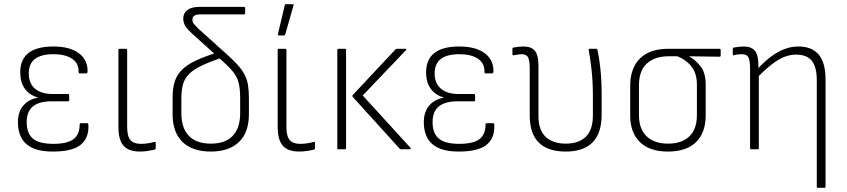

<svg xmlns="http://www.w3.org/2000/svg" viewBox="-20 -716 4062 921"><path d="M234 11Q148 11 107 -24.5Q66 -60 66 -130Q66 -178 91 -208.5Q116 -239 160 -247V-249Q121 -260 99 -290.5Q77 -321 77 -369Q77 -431 117 -462Q157 -493 236 -493Q315 -493 358.5 -460.5Q402 -428 400 -371Q399 -364 393 -364H362Q357 -364 357 -371Q358 -413 325.5 -434.5Q293 -456 236 -456Q178 -456 148 -433.5Q118 -411 118 -363Q118 -316 148 -290.5Q178 -265 234 -265H306Q312 -265 312 -259V-235Q312 -230 306 -230H227Q168 -230 138 -205.5Q108 -181 108 -130Q108 -77 137.5 -51.5Q167 -26 236 -26Q302 -26 332 -48Q362 -70 362 -118Q362 -125 368 -125H399Q404 -125 404 -116Q407 -54 367 -21.5Q327 11 234 11Z M651 11Q616 11 593 -1Q570 -13 559 -39Q548 -65 548 -106V-476Q548 -482 553 -482H584Q590 -482 590 -476V-106Q590 -62 606 -44Q622 -26 655 -26Q673 -26 689 -28.5Q705 -31 720 -35Q727 -37 727 -31V-4Q727 0 721 2Q709 5 689.5 8Q670 11 651 11Z M991 11Q903 11 855.5 -35Q808 -81 808 -168V-250Q808 -294 818.5 -326Q829 -358 853.5 -382Q878 -406 919.5 -425.5Q961 -445 1022 -464L1045 -440Q984 -419 946 -400.5Q908 -382 887 -361Q866 -340 858 -312Q850 -284 850 -243V-172Q850 -102 886 -64.5Q922 -27 991 -27Q1061 -27 1096.5 -64.5Q1132 -102 1132 -172V-246Q1132 -292 1124 -321.5Q1116 -351 1093.5 -377Q1071 -403 1031 -438L900 -556Q880 -574 869.5 -590.5Q859 -607 859 -627Q859 -653 879 -668Q899 -683 937 -683H1150Q1156 -683 1156 -678V-653Q1156 -647 1150 -647H940Q903 -647 903 -622Q903 -609 911.5 -599.5Q920 -590 932 -578L1062 -461Q1096 -431 1118 -407Q1140 -383 1152.5 -359.5Q1165 -336 1169.5 -309Q1174 -282 1174 -244V-168Q1174 -81 1126.5 -35Q1079 11 991 11Z M1415 11Q1380 11 1357 -1Q1334 -13 1323 -39Q1312 -65 1312 -106V-476Q1312 -482 1317 -482H1348Q1354 -482 1354 -476V-106Q1354 -62 1370 -44Q1386 -26 1419 -26Q1437 -26 1453 -28.5Q1469 -31 1484 -35Q1491 -37 1491 -31V-4Q1491 0 1485 2Q1473 5 1453.5 8Q1434 11 1415 11ZM1317 -546Q1312 -546 1313 -552L1346 -691Q1347 -696 1352 -696H1384Q1390 -696 1388 -690L1348 -550Q1346 -546 1342 -546Z M1903 0Q1899 0 1897 -3L1673 -250Q1668 -255 1672 -260L1877 -479Q1880 -482 1884 -482H1924Q1933 -482 1927 -475L1720 -258L1949 -7Q1952 -4 1950 -2Q1948 0 1945 0ZM1603 0Q1598 0 1598 -5V-476Q1598 -482 1603 -482H1634Q1640 -482 1640 -476V-5Q1640 0 1634 0Z M2181 11Q2095 11 2054 -24.5Q2013 -60 2013 -130Q2013 -178 2038 -208.5Q2063 -239 2107 -247V-249Q2068 -260 2046 -290.5Q2024 -321 2024 -369Q2024 -431 2064 -462Q2104 -493 2183 -493Q2262 -493 2305.5 -460.5Q2349 -428 2347 -371Q2346 -364 2340 -364H2309Q2304 -364 2304 -371Q2305 -413 2272.5 -434.5Q2240 -456 2183 -456Q2125 -456 2095 -433.5Q2065 -411 2065 -363Q2065 -316 2095 -290.5Q2125 -265 2181 -265H2253Q2259 -265 2259 -259V-235Q2259 -230 2253 -230H2174Q2115 -230 2085 -205.5Q2055 -181 2055 -130Q2055 -77 2084.5 -51.5Q2114 -26 2183 -26Q2249 -26 2279 -48Q2309 -70 2309 -118Q2309 -125 2315 -125H2346Q2351 -125 2351 -116Q2354 -54 2314 -21.5Q2274 11 2181 11Z M2694 11Q2608 11 2564.5 -32Q2521 -75 2521 -163V-388Q2521 -424 2513.5 -440Q2506 -456 2482 -456Q2474 -456 2463.5 -454Q2453 -452 2444 -451Q2438 -450 2438 -455V-481Q2438 -487 2443 -488Q2453 -490 2466.5 -491.5Q2480 -493 2491 -493Q2529 -493 2546 -472Q2563 -451 2563 -401V-159Q2563 -92 2597.5 -59.5Q2632 -27 2694 -27Q2756 -27 2790 -60Q2824 -93 2824 -162V-256Q2824 -322 2818 -377.5Q2812 -433 2804 -476Q2803 -482 2808 -482H2839Q2845 -482 2846 -476Q2855 -436 2860.5 -382Q2866 -328 2866 -264V-166Q2866 -77 2822.5 -33Q2779 11 2694 11Z M3184 11Q3096 11 3049.5 -34.5Q3003 -80 3003 -162V-305Q3003 -389 3050 -435.5Q3097 -482 3186 -482H3431Q3437 -482 3437 -476V-449Q3437 -444 3431 -444L3287 -446V-445Q3318 -427 3341.5 -396.5Q3365 -366 3365 -310V-162Q3365 -80 3319 -34.5Q3273 11 3184 11ZM3184 -27Q3251 -27 3287 -62Q3323 -97 3323 -164V-310Q3323 -351 3309 -377.5Q3295 -404 3273 -421Q3251 -438 3229 -446H3186Q3121 -446 3083 -411.5Q3045 -377 3045 -306V-164Q3045 -97 3082 -62Q3119 -27 3184 -27Z M3903 185Q3898 185 3898 180V-331Q3898 -395 3874 -424.5Q3850 -454 3799 -454Q3752 -454 3706.5 -424.5Q3661 -395 3611 -342V-382Q3644 -418 3676 -442.5Q3708 -467 3741.5 -480Q3775 -493 3809 -493Q3874 -493 3907 -454.5Q3940 -416 3940 -334V180Q3940 185 3934 185ZM3584 0Q3578 0 3578 -5V-388Q3578 -424 3570.5 -440Q3563 -456 3539 -456Q3531 -456 3520.5 -455Q3510 -454 3501 -451Q3495 -450 3495 -455V-481Q3495 -487 3500 -488Q3510 -490 3523.5 -491.5Q3537 -493 3548 -493Q3584 -493 3601 -472.5Q3618 -452 3618 -405V-380L3620 -361V-5Q3620 0 3615 0Z"/></svg>

Font: Sofia Sans Semi Condensed ExtraLight
Style: Regular
Weight: 250
Version: Version 4.100